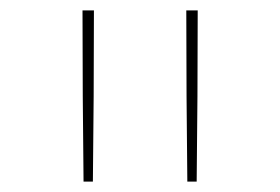

<svg xmlns="http://www.w3.org/2000/svg" viewBox="-20 -792 540 370"><path d="M341 -442Q340 -524 339.5 -606.5Q339 -689 339 -772H361Q361 -689 360.5 -606.5Q360 -524 359 -442ZM141 -442Q140 -524 139.5 -606.5Q139 -689 139 -772H161Q161 -689 160.5 -606.5Q160 -524 159 -442Z"/></svg>

Font: Iosevka Curly Slab Thin
Style: Regular
Weight: 100
Monospace: yes
Designer: Belleve Invis
Foundry: Belleve Invis
Version: Version 22.1.2; ttfautohint (v1.8.4)